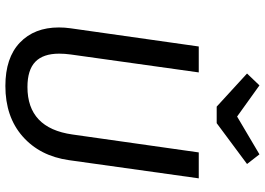

<svg xmlns="http://www.w3.org/2000/svg" viewBox="-152 -796 961 696"><g transform="rotate(90 328.0 -448.5)"><path d="M561 -218Q546 -113 475 -50.5Q404 12 292 12Q190 12 135 -40.5Q80 -93 80 -182Q80 -203 83 -224L149 -689H243L178 -225Q175 -203 175 -183Q175 -125 204.5 -96.5Q234 -68 296 -68Q445 -68 468 -231L533 -689H627ZM575 -864 427 -754H367L247 -864L290 -909L403 -828L540 -909Z"/></g></svg>

Font: FiraGO
Style: Italic
Weight: 400
Italic angle: -8°
Designer: bBox Type GmbH
Foundry: bBox Type GmbH
Version: Version 1.001